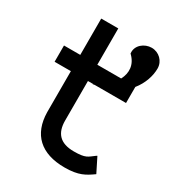

<svg xmlns="http://www.w3.org/2000/svg" viewBox="-158 -730 769 838"><g transform="rotate(30 227.0 -310.5)"><path d="M428 -33 392 -105 387 -102C358 -81 353 -70 293 -70C224 -70 193 -104 193 -168V-367H220C220 -367 217 -365 217 -365C217 -365 227 -367 227 -367H385V-448C415 -485 429 -529 429 -566C429 -603 399 -632 362 -632C326 -632 290 -604 294 -566V-564L296 -562C331 -528 333 -487 313 -449H193V-632H107V-449H25V-367H107V-160C109 -50 173 11 293 11C364 11 392 -8 425 -31Z"/></g></svg>

Font: Charger
Style: Bd
Weight: 400
Designer: Jasper
Foundry: Cannot Into Space Fonts
Version: Version 0.98